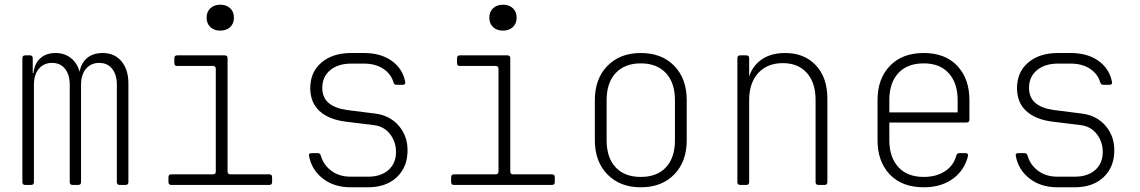

<svg xmlns="http://www.w3.org/2000/svg" viewBox="-20 -785 4840 815"><path d="M87 0Q75 0 75 -12V-538Q75 -550 87 -550H107Q119 -550 119 -538V-475H122Q126 -515 151 -537.5Q176 -560 216 -560Q254 -560 281 -538.5Q308 -517 318 -480Q324 -517 349.5 -538.5Q375 -560 416 -560Q466 -560 495.5 -525Q525 -490 525 -431V-12Q525 0 513 0H488Q476 0 476 -12V-425Q476 -468 456 -493Q436 -518 401 -518Q366 -518 345 -493Q324 -468 324 -425V-12Q324 0 312 0H288Q276 0 276 -12V-425Q276 -468 256 -493Q236 -518 201 -518Q166 -518 145 -493Q124 -468 124 -425V-12Q124 0 112 0Z M707 0Q695 0 695 -12V-33Q695 -45 707 -45H884Q896 -45 896 -57V-493Q896 -505 884 -505H732Q720 -505 720 -517V-538Q720 -550 732 -550H934Q946 -550 946 -538V-57Q946 -45 958 -45H1123Q1135 -45 1135 -33V-12Q1135 0 1123 0ZM915 -655Q889 -655 873 -670Q857 -685 857 -710Q857 -735 873 -750Q889 -765 915 -765Q941 -765 957 -750Q973 -735 973 -710Q973 -685 957 -670Q941 -655 915 -655Z M1469 10Q1398 10 1350.5 -27Q1303 -64 1292 -122Q1289 -135 1303 -135H1329Q1339 -135 1342 -124Q1353 -85 1386.5 -60Q1420 -35 1469 -35H1542Q1597 -35 1629 -63.5Q1661 -92 1661 -140Q1661 -183 1635.5 -216Q1610 -249 1566 -254L1445 -269Q1375 -278 1336 -314Q1297 -350 1297 -411Q1297 -479 1344.5 -519.5Q1392 -560 1471 -560H1525Q1596 -560 1642.5 -527Q1689 -494 1700 -438Q1703 -425 1689 -425H1663Q1653 -425 1650 -436Q1640 -471 1607 -493Q1574 -515 1525 -515H1471Q1415 -515 1381.5 -487Q1348 -459 1348 -412Q1348 -371 1375 -348Q1402 -325 1453 -318L1572 -303Q1635 -295 1672.5 -251.5Q1710 -208 1710 -147Q1710 -76 1664.5 -33Q1619 10 1542 10Z M1907 0Q1895 0 1895 -12V-33Q1895 -45 1907 -45H2084Q2096 -45 2096 -57V-493Q2096 -505 2084 -505H1932Q1920 -505 1920 -517V-538Q1920 -550 1932 -550H2134Q2146 -550 2146 -538V-57Q2146 -45 2158 -45H2323Q2335 -45 2335 -33V-12Q2335 0 2323 0ZM2115 -655Q2089 -655 2073 -670Q2057 -685 2057 -710Q2057 -735 2073 -750Q2089 -765 2115 -765Q2141 -765 2157 -750Q2173 -735 2173 -710Q2173 -685 2157 -670Q2141 -655 2115 -655Z M2700 10Q2612 10 2558.5 -44.5Q2505 -99 2505 -190V-360Q2505 -451 2558.5 -505.5Q2612 -560 2700 -560Q2789 -560 2842 -505.5Q2895 -451 2895 -360V-190Q2895 -99 2842 -44.5Q2789 10 2700 10ZM2700 -34Q2769 -34 2807 -75Q2845 -116 2845 -190V-360Q2845 -434 2806.5 -475Q2768 -516 2700 -516Q2632 -516 2593.5 -475Q2555 -434 2555 -360V-190Q2555 -116 2593 -75Q2631 -34 2700 -34Z M3122 0Q3110 0 3110 -12V-538Q3110 -550 3122 -550H3148Q3160 -550 3160 -538V-460Q3175 -507 3214.5 -533.5Q3254 -560 3313 -560Q3394 -560 3443 -508Q3492 -456 3492 -367V-12Q3492 0 3480 0H3454Q3442 0 3442 -12V-360Q3442 -434 3405 -475.5Q3368 -517 3303 -517Q3237 -517 3198.5 -475Q3160 -433 3160 -360V-12Q3160 0 3148 0Z M3901 10Q3809 10 3757 -44.5Q3705 -99 3705 -190V-360Q3705 -451 3757.5 -505.5Q3810 -560 3901 -560Q3992 -560 4043.5 -505.5Q4095 -451 4095 -360V-277Q4095 -265 4083 -265H3755V-190Q3755 -118 3793 -76Q3831 -34 3901 -34Q3954 -34 3991 -58Q4028 -82 4039 -124Q4042 -135 4052 -135H4078Q4091 -135 4089 -123Q4074 -62 4024.5 -26Q3975 10 3901 10ZM3755 -308H4045V-360Q4045 -432 4007.5 -474Q3970 -516 3901 -516Q3831 -516 3793 -474.5Q3755 -433 3755 -360Z M4469 10Q4398 10 4350.5 -27Q4303 -64 4292 -122Q4289 -135 4303 -135H4329Q4339 -135 4342 -124Q4353 -85 4386.5 -60Q4420 -35 4469 -35H4542Q4597 -35 4629 -63.5Q4661 -92 4661 -140Q4661 -183 4635.5 -216Q4610 -249 4566 -254L4445 -269Q4375 -278 4336 -314Q4297 -350 4297 -411Q4297 -479 4344.5 -519.5Q4392 -560 4471 -560H4525Q4596 -560 4642.5 -527Q4689 -494 4700 -438Q4703 -425 4689 -425H4663Q4653 -425 4650 -436Q4640 -471 4607 -493Q4574 -515 4525 -515H4471Q4415 -515 4381.5 -487Q4348 -459 4348 -412Q4348 -371 4375 -348Q4402 -325 4453 -318L4572 -303Q4635 -295 4672.5 -251.5Q4710 -208 4710 -147Q4710 -76 4664.5 -33Q4619 10 4542 10Z"/></svg>

Font: Pitagon Sans Mono Thin
Style: Regular
Weight: 100
Monospace: yes
Designer: Travis Tran
Foundry: Pitagon
Version: Version 1.001; ttfautohint (v1.8.4.7-5d5b);gftools[0.9.26]